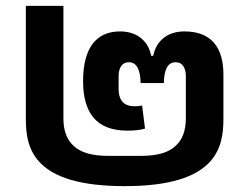

<svg xmlns="http://www.w3.org/2000/svg" viewBox="-20 -622 849 654"><path d="M405 12C712 12 741 -114 741 -216V-368C741 -459 701 -515 608 -515C547 -515 511 -479 502 -432H495C486 -479 450 -515 389 -515C303 -515 263 -452 263 -346C263 -238 308 -177 414 -177C436 -177 459 -179 474 -184L464 -263C458 -261 450 -260 438 -260C397 -260 384 -286 384 -319V-362C384 -389 394 -410 419 -410C445 -410 458 -386 459 -339H538C539 -386 552 -410 578 -410C603 -410 613 -389 613 -362V-219C613 -178 602 -146 577 -124C554 -103 518 -91 458 -91H351C291 -91 255 -103 232 -124C207 -146 196 -178 196 -219V-602H68V-216C68 -113 97 12 405 12Z"/></svg>

Font: IBM Plex Thai SemiBold
Style: Regular
Weight: 600
Designer: Mike Abbink, Paul van der Laan, Pieter van Rosmalen, Ben Mitchell, Mark Frömberg
Foundry: Bold Monday
Version: Version 1.0